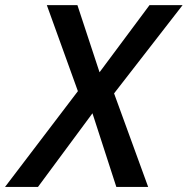

<svg xmlns="http://www.w3.org/2000/svg" viewBox="-74 -734 737 754"><path d="M507.8 0H382.8L289.1 -289.1L75.2 0H-54.2L231.9 -376L109.9 -713.9H230L316.9 -450.2L513.2 -713.9H643.1L374 -367.2Z"/></svg>

Font: Open Sans Semibold
Style: Italic
Weight: 600
Italic angle: -12°
Foundry: Ascender Corporation
Version: Version 1.10